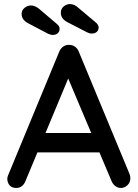

<svg xmlns="http://www.w3.org/2000/svg" viewBox="-20 -926 682 950"><path d="M331 -570 106 -30Q100 -14 88 -5Q76 4 61 4Q39 4 28 -8.5Q17 -21 16 -40Q16 -47 19 -56L273 -670Q280 -687 293.5 -696Q307 -705 323 -704Q338 -704 351 -695Q364 -686 370 -670L621 -65Q625 -55 625 -45Q625 -23 610.5 -9.5Q596 4 578 4Q563 4 550.5 -5.5Q538 -15 532 -30L305 -567ZM146 -172 191 -268H474L491 -172ZM240 -753Q235 -753 229.5 -755Q224 -757 218 -759L119 -811Q87 -828 87 -857Q87 -876 102 -887.5Q117 -899 133 -899Q145 -899 156 -893.5Q167 -888 175 -881L262 -807Q269 -801 272 -795.5Q275 -790 275 -783Q275 -770 265.5 -761.5Q256 -753 240 -753ZM434 -760Q428 -760 422.5 -761.5Q417 -763 411 -766L312 -817Q281 -834 281 -863Q281 -883 295.5 -894.5Q310 -906 326 -906Q338 -906 349 -900.5Q360 -895 368 -887L455 -814Q462 -808 465 -802Q468 -796 468 -790Q468 -777 459 -768.5Q450 -760 434 -760Z"/></svg>

Font: Quicksand SemiBold
Style: Regular
Weight: 600
Designer: Andrew Paglinawan
Foundry: Andrew Paglinawan
Version: Version 3.004